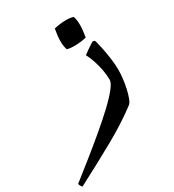

<svg xmlns="http://www.w3.org/2000/svg" viewBox="-554 -686 1151 1270"><g transform="rotate(-30 21.5 -51.5)"><path d="M231 140Q131 216 -1 290Q-133 364 -304 453Q-309 448 -314.5 439Q-320 430 -320 423Q-255 372 -182.5 314Q-110 256 -41 198Q28 140 83.5 88Q139 36 172 -5Q205 -46 205 -69Q205 -106 197.5 -146Q190 -186 177.5 -223Q165 -260 150 -288Q162 -298 179.5 -310Q197 -322 213 -332.5Q229 -343 235 -345Q244 -345 248 -341Q252 -337 253 -331Q259 -309 267 -270Q275 -231 281.5 -185Q288 -139 288 -97Q288 -70 284 -33.5Q280 3 272 39Q264 75 253.5 103Q243 131 231 140ZM60 -386Q50 -415 50 -452Q50 -489 60 -544Q106 -555 145.5 -555.5Q185 -556 207 -548Q226 -494 207 -390Q164 -380 122 -379.5Q80 -379 60 -386Z"/></g></svg>

Font: Ruwudu
Style: Bold
Weight: 700
Designer: Becca Hirsbrunner Spalinger
Foundry: SIL International
Version: Version 3.000